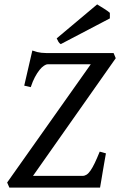

<svg xmlns="http://www.w3.org/2000/svg" viewBox="-20 -858 549 878"><path d="M130.9 -53.7H357.4Q367.2 -53.7 376 -59.3Q384.8 -64.9 393.8 -77.9Q402.8 -90.8 413.1 -112.1Q423.3 -133.3 436 -164.6L464.4 -156.7Q461.4 -140.6 457.8 -119.4Q454.1 -98.1 450.4 -76.4Q446.8 -54.7 443.4 -34.4Q439.9 -14.2 437.5 0H22.9L12.7 -23.4L395 -564H198.2Q190.9 -564 181.2 -557.6Q171.4 -551.3 160.9 -538.3Q150.4 -525.4 139.9 -505.9Q129.4 -486.3 120.6 -459.5L90.8 -466.3L127.9 -627Q139.6 -622.6 149.7 -620.1Q159.7 -617.7 169.2 -616.7Q178.7 -615.7 189.2 -615.5Q199.7 -615.2 212.4 -615.2H499.5L509.3 -591.8ZM482.4 -773.9 257.8 -656.2Q251 -660.6 247.3 -666.7Q243.7 -672.9 239.3 -682.6L424.3 -837.9Q430.2 -834 438.5 -829.1Q446.8 -824.2 455.1 -818.8Q463.4 -813.5 470.9 -808.3Q478.5 -803.2 482.4 -799.3Z"/></svg>

Font: Gentium Book Basic
Style: Italic
Weight: 400
Italic angle: -8°
Designer: J. Victor Gaultney and Annie Olsen
Foundry: SIL International
Version: Version 1.102; 2013; Maintenance release